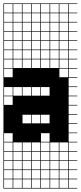

<svg xmlns="http://www.w3.org/2000/svg" viewBox="-20 -827 469 1115"><path d="M325 -803.6V-753.6H375V-803.6ZM325 -700H375V-750H325ZM271.4 -700H321.4V-750H271.4ZM217.9 -700H267.9V-750H217.9ZM164.3 -700H214.3V-750H164.3ZM110.7 -700H160.7V-750H110.7ZM57.1 -700H107.1V-750H57.1ZM3.6 -700H53.6V-750H3.6ZM325 -646.4H375V-696.4H325ZM271.4 -646.4H321.4V-696.4H271.4ZM217.9 -646.4H267.9V-696.4H217.9ZM164.3 -646.4H214.3V-696.4H164.3ZM110.7 -646.4H160.7V-696.4H110.7ZM57.1 -646.4H107.1V-696.4H57.1ZM3.6 -646.4H53.6V-696.4H3.6ZM3.6 -592.9H53.6V-642.9H3.6ZM325 -592.9H375V-642.9H325ZM271.4 -592.9H321.4V-642.9H271.4ZM217.9 -592.9H267.9V-642.9H217.9ZM164.3 -592.9H214.3V-642.9H164.3ZM110.7 -592.9H160.7V-642.9H110.7ZM57.1 -592.9H107.1V-642.9H57.1ZM164.3 -539.3H214.3V-589.3H164.3ZM3.6 -539.3H53.6V-589.3H3.6ZM325 -539.3H375V-589.3H325ZM271.4 -539.3H321.4V-589.3H271.4ZM217.9 -539.3H267.9V-589.3H217.9ZM57.1 -539.3H107.1V-589.3H57.1ZM110.7 -539.3H160.7V-589.3H110.7ZM3.6 -485.7H53.6V-535.7H3.6ZM57.1 -485.7H107.1V-535.7H57.1ZM325 -485.7H375V-535.7H325ZM271.4 -485.7H321.4V-535.7H271.4ZM217.9 -485.7H267.9V-535.7H217.9ZM164.3 -485.7H214.3V-535.7H164.3ZM110.7 -485.7H160.7V-535.7H110.7ZM3.6 -432.1H53.6V-482.1H3.6ZM57.1 -432.1H107.1V-482.1H57.1ZM325 -432.1H375V-482.1H325ZM110.7 -432.1H160.7V-482.1H110.7ZM271.4 -432.1H321.4V-482.1H271.4ZM217.9 -432.1H267.9V-482.1H217.9ZM164.3 -432.1H214.3V-482.1H164.3ZM325 -378.6H375V-428.6H325ZM3.6 -378.6H53.6V-428.6H3.6ZM57.1 -271.4H107.1V-321.4H57.1ZM217.9 -271.4H267.9V-321.4H217.9ZM164.3 -271.4H214.3V-321.4H164.3ZM3.6 -271.4H53.6V-321.4H3.6ZM110.7 -271.4H160.7V-321.4H110.7ZM3.6 -217.9H53.6V-267.9H3.6ZM110.7 -110.7H160.7V-160.7H110.7ZM217.9 -110.7H267.9V-160.7H217.9ZM164.3 -110.7H214.3V-160.7H164.3ZM217.9 -3.6H267.9V-53.6H217.9ZM3.6 -3.6H53.6V-53.6H3.6ZM3.6 50H53.6V0H3.6ZM325 50H375V0H325ZM164.3 50H214.3V0H164.3ZM217.9 50H267.9V0H217.9ZM57.1 50H107.1V0H57.1ZM271.4 50H321.4V0H271.4ZM110.7 50H160.7V0H110.7ZM164.3 103.6H214.3V53.6H164.3ZM271.4 103.6H321.4V53.6H271.4ZM110.7 103.6H160.7V53.6H110.7ZM57.1 103.6H107.1V53.6H57.1ZM217.9 103.6H267.9V53.6H217.9ZM325 103.6H375V53.6H325ZM3.6 103.6H53.6V53.6H3.6ZM271.4 157.1H321.4V107.1H271.4ZM57.1 157.1H107.1V107.1H57.1ZM325 157.1H375V107.1H325ZM110.7 157.1H160.7V107.1H110.7ZM217.9 157.1H267.9V107.1H217.9ZM164.3 157.1H214.3V107.1H164.3ZM3.6 157.1H53.6V107.1H3.6ZM271.4 210.7H321.4V160.7H271.4ZM325 210.7H375V160.7H325ZM3.6 210.7H53.6V160.7H3.6ZM217.9 210.7H267.9V160.7H217.9ZM164.3 210.7H214.3V160.7H164.3ZM57.1 210.7H107.1V160.7H57.1ZM110.7 210.7H160.7V160.7H110.7ZM325 264.3H375V214.3H325ZM271.4 264.3H321.4V214.3H271.4ZM110.7 264.3H160.7V214.3H110.7ZM3.6 264.3H53.6V214.3H3.6ZM57.1 264.3H107.1V214.3H57.1ZM217.9 264.3H267.9V214.3H217.9ZM164.3 264.3H214.3V214.3H164.3ZM271.4 -803.6V-753.6H321.4V-803.6ZM217.9 -803.6V-753.6H267.9V-803.6ZM164.3 -803.6V-753.6H214.3V-803.6ZM110.7 -803.6V-753.6H160.7V-803.6ZM57.1 -803.6V-753.6H107.1V-803.6ZM3.6 -803.6V-753.6H53.6V-803.6ZM428.6 -803.6H378.6V-753.6H428.6V-750H378.6V-700H428.6V-696.4H378.6V-646.4H428.6V-642.9H378.6V-592.9H428.6V-589.3H378.6V-539.3H428.6V-535.7H378.6V-485.7H428.6V-482.1H378.6V-432.1H428.6V-428.6H378.6V-378.6H428.6V-375H378.6V-325H428.6V-321.4H378.6V-271.4H428.6V-267.9H378.6V-217.9H428.6V-214.3H378.6V-164.3H428.6V-160.7H378.6V-110.7H428.6V-107.1H378.6V-57.1H428.6V-53.6H378.6V-3.6H428.6V0H378.6V50H428.6V53.6H378.6V103.6H428.6V107.1H378.6V157.1H428.6V160.7H378.6V210.7H428.6V214.3H378.6V264.3H428.6V267.9H0V-807.1H428.6Z"/></svg>

Font: Jersey 10 Charted
Style: Regular
Weight: 400
Designer: Sarah Cadigan-Fried
Version: Version 1.000; ttfautohint (v1.8.4.7-5d5b)